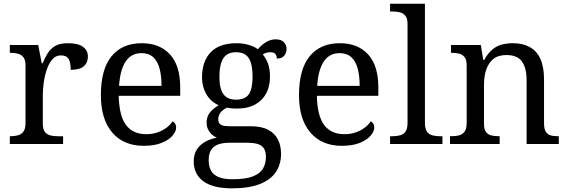

<svg xmlns="http://www.w3.org/2000/svg" viewBox="-20 -780 3075 1040"><path d="M321.8 0H33.2V-42Q58.6 -42 77.1 -46.9Q95.7 -51.8 106.9 -67.1Q118.2 -82.5 118.2 -113.8V-425.8Q118.2 -455.6 106.7 -470Q95.2 -484.4 76.7 -489.3Q58.1 -494.1 33.2 -494.1V-536.1H187L206.1 -437H210.9Q223.1 -467.3 238.5 -491.9Q253.9 -516.6 279.1 -531.2Q304.2 -545.9 348.1 -545.9Q402.8 -545.9 429.4 -526.6Q456.1 -507.3 456.1 -473.1Q456.1 -441.4 434.6 -421.6Q413.1 -401.9 362.8 -401.9Q362.8 -443.4 351.1 -461.7Q339.4 -480 310.1 -480Q281.7 -480 262.9 -457.8Q244.1 -435.5 232.9 -401.9Q221.7 -368.2 216.8 -331.5Q211.9 -294.9 211.9 -266.1V-108.9Q211.9 -79.6 223.4 -65.2Q234.9 -50.8 253.4 -46.4Q272 -42 293.9 -42H321.8Z M758.3 9.8Q649.4 9.8 587.9 -62.3Q526.4 -134.3 526.4 -264.2Q526.4 -404.3 584 -475.1Q641.6 -545.9 748 -545.9Q844.7 -545.9 900.4 -485.6Q956.1 -425.3 956.1 -307.1V-261.2H623Q625.5 -152.3 662.8 -102.8Q700.2 -53.2 772 -53.2Q806.6 -53.2 834.5 -63.2Q862.3 -73.2 882.8 -88.9Q903.3 -104.5 915 -123Q922.4 -119.6 928.2 -110.6Q934.1 -101.6 934.1 -88.9Q934.1 -68.8 915 -45.9Q896 -22.9 856.9 -6.6Q817.9 9.8 758.3 9.8ZM855 -314.9Q855 -368.2 844.5 -408Q834 -447.8 810.1 -470Q786.1 -492.2 746.1 -492.2Q690.9 -492.2 660.6 -446.8Q630.4 -401.4 625 -314.9Z M1237.3 240.2Q1133.3 240.2 1081.3 201.7Q1029.3 163.1 1029.3 94.2Q1029.3 55.2 1046.9 28.8Q1064.5 2.4 1092.8 -12.9Q1121.1 -28.3 1154.3 -34.2Q1140.6 -40 1128.2 -51Q1115.7 -62 1107.4 -78.4Q1099.1 -94.7 1099.1 -116.2Q1099.1 -146 1115 -168Q1130.9 -189.9 1164.6 -210Q1121.1 -229 1097.7 -269.8Q1074.2 -310.5 1074.2 -360.8Q1074.2 -447.3 1121.1 -496.6Q1168 -545.9 1262.2 -545.9Q1298.3 -545.9 1329.8 -536.1Q1361.3 -526.4 1376.5 -513.2Q1423.3 -566.9 1473.1 -566.9Q1503.4 -566.9 1517.8 -551.5Q1532.2 -536.1 1532.2 -515.1Q1532.2 -494.1 1519.8 -478.5Q1507.3 -462.9 1479.5 -462.9Q1479.5 -470.7 1476.8 -478.5Q1474.1 -486.3 1467 -491.7Q1460 -497.1 1446.3 -497.1Q1420.9 -497.1 1403.3 -484.9Q1420.9 -464.4 1431.6 -435.5Q1442.4 -406.7 1442.4 -363.8Q1442.4 -314.5 1422.6 -275.6Q1402.8 -236.8 1362.8 -214.4Q1322.8 -191.9 1262.2 -191.9Q1231.9 -191.9 1209.5 -196.8Q1162.1 -174.3 1162.1 -133.8Q1162.1 -122.1 1167 -113.5Q1171.9 -105 1185.1 -100.6Q1198.2 -96.2 1224.1 -96.2H1337.4Q1397 -96.2 1433.1 -76.7Q1469.2 -57.1 1485.8 -23.7Q1502.4 9.8 1502.4 53.2Q1502.4 110.4 1473.9 152.3Q1445.3 194.3 1386.5 217.3Q1327.6 240.2 1237.3 240.2ZM1259.3 -240.2Q1308.1 -240.2 1328.1 -270Q1348.1 -299.8 1348.1 -365.2Q1348.1 -432.6 1327.6 -464.8Q1307.1 -497.1 1258.3 -497.1Q1210.4 -497.1 1189.5 -463.9Q1168.5 -430.7 1168.5 -363.8Q1168.5 -300.3 1189.9 -270.3Q1211.4 -240.2 1259.3 -240.2ZM1239.3 190.9Q1311 190.9 1350.3 175.3Q1389.6 159.7 1405 132.3Q1420.4 105 1420.4 69.8Q1420.4 39.6 1408.7 22.7Q1397 5.9 1374.3 -0.5Q1351.6 -6.8 1318.4 -6.8H1220.2Q1192.4 -6.8 1167.2 0.5Q1142.1 7.8 1126.2 28.1Q1110.4 48.3 1110.4 87.9Q1110.4 117.7 1121.3 140.9Q1132.3 164.1 1160.4 177.5Q1188.5 190.9 1239.3 190.9Z M1831.5 9.8Q1722.7 9.8 1661.1 -62.3Q1599.6 -134.3 1599.6 -264.2Q1599.6 -404.3 1657.2 -475.1Q1714.8 -545.9 1821.3 -545.9Q1918 -545.9 1973.6 -485.6Q2029.3 -425.3 2029.3 -307.1V-261.2H1696.3Q1698.7 -152.3 1736.1 -102.8Q1773.4 -53.2 1845.2 -53.2Q1879.9 -53.2 1907.7 -63.2Q1935.5 -73.2 1956.1 -88.9Q1976.6 -104.5 1988.3 -123Q1995.6 -119.6 2001.5 -110.6Q2007.3 -101.6 2007.3 -88.9Q2007.3 -68.8 1988.3 -45.9Q1969.2 -22.9 1930.2 -6.6Q1891.1 9.8 1831.5 9.8ZM1928.2 -314.9Q1928.2 -368.2 1917.7 -408Q1907.2 -447.8 1883.3 -470Q1859.4 -492.2 1819.3 -492.2Q1764.2 -492.2 1733.9 -446.8Q1703.6 -401.4 1698.2 -314.9Z M2376.5 0H2092.8V-42H2105.5Q2127.9 -42 2146.7 -46.9Q2165.5 -51.8 2176.5 -67.1Q2187.5 -82.5 2187.5 -113.8V-649.9Q2187.5 -679.7 2176.3 -694.1Q2165 -708.5 2146.2 -713.1Q2127.4 -717.8 2105.5 -717.8H2092.8V-759.8H2281.7V-113.8Q2281.7 -82.5 2292.7 -67.1Q2303.7 -51.8 2322.5 -46.9Q2341.3 -42 2363.8 -42H2376.5Z M3006.8 0H2832.5V-345.2Q2832.5 -410.2 2807.9 -446Q2783.2 -481.9 2722.7 -481.9Q2677.2 -481.9 2650.9 -459.5Q2601.6 -417.5 2601.6 -319.8V-108.9Q2601.6 -79.6 2612.5 -65.2Q2623.5 -50.8 2641.6 -46.4Q2659.7 -42 2686.5 -42V0H2417.5V-42Q2448.2 -42 2466.8 -46.9Q2485.4 -51.8 2496.6 -67.1Q2507.8 -82.5 2507.8 -113.8V-425.8Q2507.8 -455.6 2496.8 -470Q2485.8 -484.4 2467.8 -489.3Q2449.7 -494.1 2422.9 -494.1V-536.1H2584.5L2597.7 -455.1H2602.5Q2623 -492.2 2647 -512Q2670.9 -531.7 2698.7 -538.8Q2726.6 -545.9 2758.8 -545.9Q2811 -545.9 2848.6 -525.4Q2926.8 -483.4 2926.8 -350.1V-113.8Q2926.8 -82.5 2936 -67.1Q2945.3 -51.8 2962.2 -46.9Q2979 -42 3006.8 -42Z"/></svg>

Font: Satisar Sharada
Style: Regular
Weight: 400
Designer: Vinodh Rajan & Sunil Mahnoori
Version: 2.2